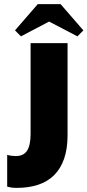

<svg xmlns="http://www.w3.org/2000/svg" viewBox="-20 -910 426 935"><path d="M61 5Q44 5 33.5 3Q23 1 15 -1V-156Q24 -153 35.5 -151.5Q47 -150 57 -150Q95 -150 112 -176.5Q129 -203 129 -258V-700H309V-251Q309 -185 292 -136.5Q275 -88 243 -56.5Q211 -25 165 -10Q119 5 61 5ZM275 -890 386 -762 357 -733 219 -805 82 -733 53 -762 164 -890Z"/></svg>

Font: Tilda Sans Black
Style: Regular
Weight: 900
Designer: ParaType Ltd
Foundry: ParaType Ltd
Version: Version 1.009